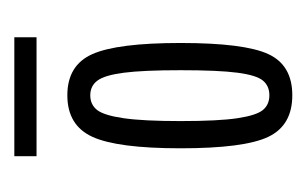

<svg xmlns="http://www.w3.org/2000/svg" viewBox="-100 -618 428 268"><g transform="rotate(90 114.0 -484.0)"><path d="M40 -522Q40 -611 55.5 -644.5Q71 -678 113 -678Q155 -678 171 -644.5Q187 -611 187 -522Q187 -434 171 -399Q155 -364 113 -364Q71 -364 55.5 -399Q40 -434 40 -522ZM78 -522Q78 -470 81.5 -443Q85 -416 92.5 -406Q100 -396 113 -396Q126 -396 133.5 -405.5Q141 -415 145 -442.5Q149 -470 149 -522Q149 -575 145 -601.5Q141 -628 133.5 -637Q126 -646 113 -646Q100 -646 92.5 -637Q85 -628 81.5 -601.5Q78 -575 78 -522ZM32 -290V-321H198V-290Z"/></g></svg>

Font: Georama Extra Condensed Light
Style: Regular
Weight: 300
Width: 2
Designer: Jean-Baptiste Levee
Foundry: Production Type
Version: Version 1.000